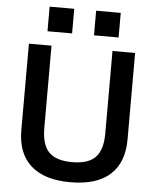

<svg xmlns="http://www.w3.org/2000/svg" viewBox="-62 -995 857 1057"><g transform="rotate(5 366.5 -466.5)"><path d="M367 10Q223 10 148 -57Q73 -124 73 -252V-730H198V-275Q198 -183 238 -142Q278 -101 367 -101Q455 -101 495 -142Q535 -183 535 -275V-730H660V-252Q660 -124 585.5 -57Q511 10 367 10ZM426 -807V-943H562V-807ZM169 -807V-943H305V-807Z"/></g></svg>

Font: M PLUS 1 Thin SemiBold
Style: Regular
Weight: 600
Version: Version 1.001